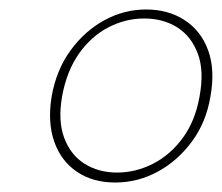

<svg xmlns="http://www.w3.org/2000/svg" viewBox="-20 -732 468 405"><path d="M223 -347Q176 -347 142.5 -369.5Q109 -392 94.5 -433Q80 -474 89 -529Q99 -585 129 -626Q159 -667 200.5 -689.5Q242 -712 288 -712Q335 -712 369.5 -689.5Q404 -667 419 -626Q434 -585 424 -529Q415 -474 384.5 -433Q354 -392 312 -369.5Q270 -347 223 -347ZM227 -368Q266 -368 302.5 -386.5Q339 -405 365.5 -441Q392 -477 401 -529Q411 -583 397 -619.5Q383 -656 353.5 -674.5Q324 -693 284 -693Q245 -693 209 -674.5Q173 -656 147 -619.5Q121 -583 111 -529Q102 -477 115.5 -441Q129 -405 158.5 -386.5Q188 -368 227 -368Z"/></svg>

Font: DM Sans 28pt Thin
Style: Italic
Weight: 250
Italic angle: -10°
Version: Version 4.004;gftools[0.9.30]